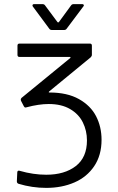

<svg xmlns="http://www.w3.org/2000/svg" viewBox="-20 -718 576 934"><path d="M219 -273Q217 -271 217 -270Q217 -268 221 -268Q307 -268 364 -236Q421 -204 447.5 -152.5Q474 -101 474 -38Q474 37 438.5 90Q403 143 342 169.5Q281 196 205 196Q136 196 70 176Q62 173 62 164L64 121Q64 116 66.5 114Q69 112 72 112Q74 112 76 113Q142 132 205 132Q294 132 348.5 90Q403 48 403 -35Q403 -82 383 -122.5Q363 -163 321 -187.5Q279 -212 217 -212Q169 -212 109 -196Q107 -195 104 -195Q99 -195 96 -201L82 -228Q81 -230 81 -233Q81 -238 85 -242L322 -436Q323 -437 323 -438Q323 -439 322.5 -440Q322 -441 320 -441H75Q65 -441 65 -451V-496Q65 -506 75 -506H417Q427 -506 427 -496V-451Q427 -445 421 -439ZM140 -686Q138 -688 138 -692Q138 -694 140 -696Q142 -698 146 -698H186Q195 -698 199 -692L260 -610Q261 -609 263 -609Q265 -609 266 -610L326 -692Q330 -698 339 -698H379Q385 -698 386.5 -695.5Q388 -693 388 -692Q388 -689 385 -686L304 -578Q300 -572 291 -572H233Q224 -572 220 -578Z"/></svg>

Font: LinhAnh
Style: Regular
Weight: 400
Designer: Jeremy Tribby
Foundry: Tribby Type
Version: Version 1.408